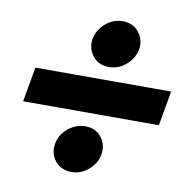

<svg xmlns="http://www.w3.org/2000/svg" viewBox="-77 -761 812 833"><g transform="rotate(10 328.5 -344.5)"><path d="M281 -584Q287 -625 320.5 -655.5Q354 -686 398 -686Q443 -686 468.5 -654.5Q494 -623 489 -582Q483 -541 449.5 -510.5Q416 -480 372 -480Q327 -480 301.5 -511.5Q276 -543 281 -584ZM32 -269 59 -422H657L630 -269ZM200 -107Q203 -135 220 -158Q237 -181 262.5 -195Q288 -209 317 -209Q362 -209 387.5 -177.5Q413 -146 407 -105Q402 -64 368 -33.5Q334 -3 290 -3Q245 -4 219.5 -35Q194 -66 200 -107Z"/></g></svg>

Font: Jost* Heavy
Style: Italic
Weight: 800
Italic angle: -10°
Version: Version 3.7